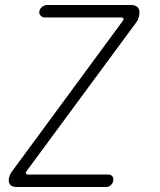

<svg xmlns="http://www.w3.org/2000/svg" viewBox="-20 -750 640 770"><path d="M47 0Q28 0 20.5 -9.5Q13 -19 16 -36Q18 -44 20.5 -50Q23 -56 27 -61L470 -663Q477 -672 475 -676Q473 -680 463 -680H161Q150 -680 143 -687Q136 -694 138 -705Q140 -716 149.5 -723Q159 -730 170 -730H503Q525 -730 533.5 -719.5Q542 -709 538 -687Q536 -679 534 -673Q532 -667 527 -661L89 -67Q82 -58 84 -54Q86 -50 96 -50H414Q425 -50 430.5 -43Q436 -36 434 -25Q432 -14 424 -7Q416 0 405 0Z"/></svg>

Font: Maple Mono NL Thin
Style: Italic
Weight: 250
Italic angle: -10°
Monospace: yes
Designer: subframe7536
Version: Version 7.000